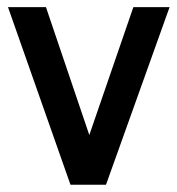

<svg xmlns="http://www.w3.org/2000/svg" viewBox="-20 -508 488 528"><path d="M271.5 0 446.3 -488.3H346.7L225.6 -136.7L106.4 -488.3H2L173.8 0Z"/></svg>

Font: Yaldevi Colombo SemiBold
Style: Regular
Weight: 600
Designer: Sol Matas, Denzil Rajitha, Kosala Senevirathne and Pathum Egodawatta
Foundry: Mooniak
Version: Version 1.020 ; ttfautohint (v1.6)